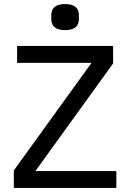

<svg xmlns="http://www.w3.org/2000/svg" viewBox="-20 -924 640 944"><path d="M232 -831V-849Q232 -904 300 -904Q368 -904 368 -849V-831Q368 -776 300 -776Q232 -776 232 -831ZM552 -83V0H48V-86L430 -615H64V-698H536V-612L154 -83Z"/></svg>

Font: IBM Plex Mono Text
Style: Regular
Weight: 450
Designer: Mike Abbink, Paul van der Laan, Pieter van Rosmalen
Foundry: Bold Monday
Version: Version 2.000